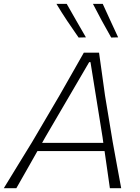

<svg xmlns="http://www.w3.org/2000/svg" viewBox="-44 -990 739 1010"><path d="M-24 0Q11.5 -58.5 50.8 -122.2Q90 -186 125 -243L269 -488Q305 -551 335.2 -604.2Q365.5 -657.5 397 -713H477Q484.5 -659.5 492.2 -604.5Q500 -549.5 508.5 -487L549 -242.5Q560 -182.5 571.5 -119.2Q583 -56 593.5 0H534Q527.5 -46.5 520.2 -96.5Q513 -146.5 506 -195.5H153Q125.5 -147 97.5 -97.5Q69.5 -48 42 0ZM195 -269.5Q186.5 -254 177.5 -238.5H499.5Q497.5 -254 495.5 -268L432 -663H425ZM369.5 -792.5Q339 -836 309.2 -880.5Q279.5 -925 253 -969.5H307Q332 -925.5 357.2 -881.5Q382.5 -837.5 408 -793.5ZM541 -792.5Q516 -836 491.5 -881.2Q467 -926.5 445 -969.5H496.5Q516.5 -926 536.5 -882Q556.5 -838 577.5 -793.5Z"/></svg>

Font: Commissioner Loud ExtraLight
Style: Italic
Weight: 200
Italic angle: -12°
Designer: Kostas Bartsokas
Foundry: Kostas Bartsokas
Version: Version 1.000; ttfautohint (v1.8.3)